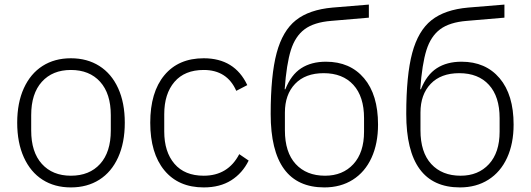

<svg xmlns="http://www.w3.org/2000/svg" viewBox="-20 -804 2315 837"><path d="M55 -269Q55 -356 84 -419.5Q113 -483 165.5 -516.5Q218 -550 289 -550Q360 -550 413 -516.5Q466 -483 495 -419.5Q524 -356 524 -269Q524 -182 495 -118Q466 -54 413 -20.5Q360 13 289 13Q218 13 165.5 -20.5Q113 -54 84 -118Q55 -182 55 -269ZM463 -235V-302Q463 -396 416.5 -447.5Q370 -499 289 -499Q209 -499 162.5 -447.5Q116 -396 116 -302V-235Q116 -141 162.5 -89.5Q209 -38 289 -38Q370 -38 416.5 -89.5Q463 -141 463 -235Z M635 -269Q635 -402 696.5 -476Q758 -550 868 -550Q1003 -550 1058 -433L1010 -408Q970 -499 868 -499Q785 -499 740.5 -447Q696 -395 696 -306V-231Q696 -142 740.5 -90Q785 -38 868 -38Q974 -38 1023 -132L1064 -104Q1037 -49 988 -18Q939 13 868 13Q758 13 696.5 -61.5Q635 -136 635 -269Z M1160 -307Q1160 -476 1186 -573Q1212 -670 1270 -716Q1328 -762 1430 -771L1588 -784V-727L1424 -713Q1349 -707 1308 -676.5Q1267 -646 1248 -585.5Q1229 -525 1221 -415H1224Q1249 -478 1293 -506.5Q1337 -535 1401 -535Q1506 -535 1567 -463Q1628 -391 1628 -261Q1628 -178 1599.5 -116Q1571 -54 1518 -20.5Q1465 13 1394 13Q1160 13 1160 -307ZM1567 -230V-289Q1567 -383 1520.5 -434Q1474 -485 1391 -485Q1311 -485 1266.5 -438.5Q1222 -392 1222 -313V-236Q1222 -140 1269 -89Q1316 -38 1397 -38Q1474 -38 1520.5 -88.5Q1567 -139 1567 -230Z M1751 -307Q1751 -476 1777 -573Q1803 -670 1861 -716Q1919 -762 2021 -771L2179 -784V-727L2015 -713Q1940 -707 1899 -676.5Q1858 -646 1839 -585.5Q1820 -525 1812 -415H1815Q1840 -478 1884 -506.5Q1928 -535 1992 -535Q2097 -535 2158 -463Q2219 -391 2219 -261Q2219 -178 2190.5 -116Q2162 -54 2109 -20.5Q2056 13 1985 13Q1751 13 1751 -307ZM2158 -230V-289Q2158 -383 2111.5 -434Q2065 -485 1982 -485Q1902 -485 1857.5 -438.5Q1813 -392 1813 -313V-236Q1813 -140 1860 -89Q1907 -38 1988 -38Q2065 -38 2111.5 -88.5Q2158 -139 2158 -230Z"/></svg>

Font: IBM Plex Sans JP Light
Style: Regular
Weight: 300
Designer: Mike Abbink; Paul van der Laan; Pieter van Rosmalen; Wujin Sim; Yejin Wi; Jinhee Kim; Boomi Park; Yona Kim; Kichan Ma
Foundry: Sandoll Inc.
Version: Version 1.002